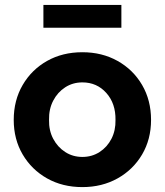

<svg xmlns="http://www.w3.org/2000/svg" viewBox="-20 -753 672 783"><path d="M316 10Q235 10 172 -25.5Q109 -61 72.5 -123Q36 -185 36 -264Q36 -344 72.5 -406.5Q109 -469 172 -504.5Q235 -540 316 -540Q396 -540 459.5 -504.5Q523 -469 559.5 -406.5Q596 -344 596 -264Q596 -185 559.5 -123Q523 -61 459.5 -25.5Q396 10 316 10ZM316 -113Q355 -113 386 -133Q417 -153 434.5 -187Q452 -221 451 -264Q452 -331 413.5 -374Q375 -417 316 -417Q277 -417 246 -397Q215 -377 197 -342.5Q179 -308 180 -264Q179 -221 197 -187Q215 -153 246 -133Q277 -113 316 -113ZM157 -640V-733H475V-640Z"/></svg>

Font: Readex Pro SemiBold
Style: Regular
Weight: 600
Designer: Bonnie Shaver-Troup, Thomas Jockin
Foundry: Lexend
Version: Version 1.204; ttfautohint (v1.8.4.7-5d5b)